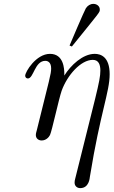

<svg xmlns="http://www.w3.org/2000/svg" viewBox="-20 -720 586 991"><path d="M339 -485 351 -480C501 -666 495 -655 495 -672C495 -687 481 -700 462 -700C446 -700 432 -691 423 -677C415 -664 341 -490 339 -485ZM110 -329C110 -320 117 -315 124 -315C154 -315 159 -406 214 -406C226 -406 244 -399 244 -367C244 -353 242 -339 232 -298L170 -48C168 -40 165 -32 165 -23C165 -5 179 5 195 5C217 5 232 -11 238 -23C248 -44 283 -207 298 -251C327 -332 397 -411 459 -411C490 -411 498 -385 498 -356C498 -327 492 -296 471 -210L368 203C366 210 365 216 365 223C365 240 378 251 394 251C440 251 443 199 444 192C498 -141 546 -245 546 -337C546 -427 500 -442 469 -442C407 -442 345 -383 312 -330V-337C312 -365 309 -442 238 -442C166 -442 110 -349 110 -329Z"/></svg>

Font: CMU Serif
Style: Italic
Weight: 500
Italic angle: -14.04°
Version: Version 0.7.0